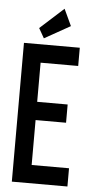

<svg xmlns="http://www.w3.org/2000/svg" viewBox="-56 -826 424 860"><g transform="rotate(5 156.5 -396.0)"><path d="M118 -652 234 -717 199 -792 93 -696ZM31 0H281V-82H113V-284H250V-366H113V-542H282V-624H31Z"/></g></svg>

Font: Inconsolata ExtraCondensed
Style: Bold
Weight: 700
Width: 2
Monospace: yes
Designer: Raph Levien, Cyreal, Brenton Simpson
Foundry: Raph Levien, Cyreal, Google
Version: Version 3.100